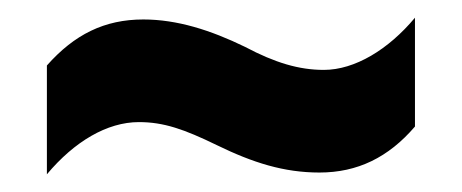

<svg xmlns="http://www.w3.org/2000/svg" viewBox="-20 -527 522 217"><path d="M225 -363C266 -343 301 -332 341 -332C384 -332 419 -349 449 -384V-507C419 -471 381 -448 346 -448C318 -448 291 -456 257 -474C218 -493 180 -505 142 -505C98 -505 64 -488 33 -453V-330C64 -367 101 -389 137 -389C165 -389 188 -381 225 -363Z"/></svg>

Font: Noto Sans Malayalam UI ExtraCondensed ExtraBold
Style: Regular
Weight: 800
Width: 2
Designer: Jelle Bosma - Monotype Design Team
Foundry: Monotype Imaging Inc.
Version: Version 2.104